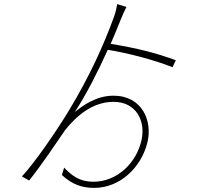

<svg xmlns="http://www.w3.org/2000/svg" viewBox="-20 -860 1040 937"><path d="M838 -566C740 -602 649 -625 520 -646C538 -688 555 -728 569 -764C578 -787 589 -810 597 -826L552 -840C549 -823 545 -802 537 -780C483 -631 415 -485 319 -325C259 -225 149 -65 87 1L122 21C179 -49 253 -160 297 -224C346 -286 426 -363 534 -363C644 -363 691 -271 671 -178C647 -66 553 27 435 27C369 27 330 -3 293 -42L282 -6C331 40 381 57 439 57C567 57 669 -44 699 -163C726 -269 674 -393 534 -393C447 -393 382 -343 345 -313C403 -402 459 -513 506 -617C605 -601 731 -568 822 -532Z"/></svg>

Font: Source Han Sans CN ExtraLight
Style: Regular
Weight: 250
Designer: Ryoko NISHIZUKA (kana & ideographs); Paul D. Hunt (Latin, Greek & Cyrillic); Wenlong ZHANG (bopomofo); Sandoll Communica
Foundry: Adobe Systems Incorporated
Version: Version 1.004;PS 1.004;hotconv 16.6.51;makeotf.lib2.5.65220